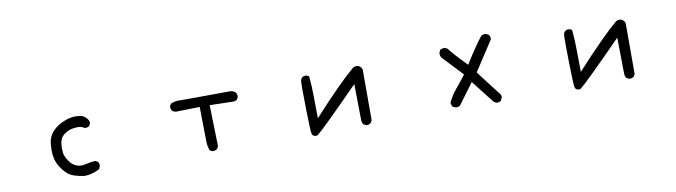

<svg xmlns="http://www.w3.org/2000/svg" viewBox="-31 -973 5063 1438"><g transform="rotate(-10 2500.0 -254.5)"><path d="M528 6Q491 2 448.5 -11.5Q406 -25 370.5 -70.5Q335 -116 325 -158Q317 -190 317 -226L319 -266Q326 -382 464 -432Q502 -445 536 -445Q545 -445 570 -442.5Q595 -440 615.5 -419.5Q636 -399 636 -380V-376L626 -356Q614 -347 597 -347H591Q569 -363 538 -363Q530 -363 503 -359.5Q476 -356 444.5 -336.5Q413 -317 404 -287Q396 -264 396 -233Q396 -223 397.5 -196Q399 -169 425 -130Q461 -75 521 -75Q535 -75 559 -81Q583 -87 624 -91L644 -81Q653 -69 653 -52Q653 -46 644 -25Q582 6 528 6Z M1509 -10H1503L1483 -20Q1470 -55 1470 -96.5Q1470 -138 1466 -353L1286 -349Q1248 -354 1248 -390V-396L1259 -415Q1289 -428 1323 -428L1341 -427L1714 -429Q1733 -427 1749 -415Q1760 -401 1760 -384V-378L1749 -358Q1737 -349 1720 -349L1542 -353L1550 -41L1540 -21Q1526 -10 1509 -10Z M2287 11Q2261 11 2256 -12.5Q2251 -36 2248 -193Q2246 -287 2246 -346L2247 -409Q2252 -446 2287 -446H2294L2313 -437Q2321 -358 2321 -278Q2321 -198 2323 -116Q2534 -347 2649 -444Q2664 -451 2676 -451Q2703 -451 2717 -419V-31L2706 -12Q2694 -2 2677 -2H2671L2651 -12Q2642 -23 2640 -40L2636 -321Q2347 -27 2298 10Z M3667 2H3661L3642 -8Q3538 -142 3505 -183L3388 -25Q3376 -16 3359 -16Q3354 -16 3333 -25Q3323 -39 3321 -57Q3345 -110 3384 -156Q3423 -202 3458 -249Q3347 -366 3313 -403Q3304 -417 3304 -434Q3304 -439 3313 -460Q3327 -470 3345 -470H3351L3370 -460Q3403 -415 3501 -315Q3595 -464 3634 -509Q3646 -520 3664 -520L3673 -519L3692 -509Q3702 -497 3702 -480V-474L3554 -247L3692 -67Q3707 -54 3707 -35Q3707 -28 3696 -8Q3685 2 3667 2Z M4287 11Q4261 11 4256 -12.5Q4251 -36 4248 -193Q4246 -287 4246 -346L4247 -409Q4252 -446 4287 -446H4294L4313 -437Q4321 -358 4321 -278Q4321 -198 4323 -116Q4534 -347 4649 -444Q4664 -451 4676 -451Q4703 -451 4717 -419V-31L4706 -12Q4694 -2 4677 -2H4671L4651 -12Q4642 -23 4640 -40L4636 -321Q4347 -27 4298 10Z"/></g></svg>

Font: Xiaolai SC
Style: Regular
Weight: 400
Designer: Nozomi Seto 瀬戸のぞみ
Version: Version 3.11;December 4, 2020;FontCreator 13.0.0.2613 64-bit